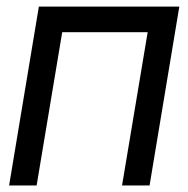

<svg xmlns="http://www.w3.org/2000/svg" viewBox="-20 -566 575 586"><path d="M7.8 0 98.6 -545.9H527.3L436.5 0H352.5L430.7 -467.8H169.9L91.8 0Z"/></svg>

Font: Inter Tight
Style: Italic
Weight: 400
Italic angle: -9.39999°
Designer: Rasmus Andersson
Foundry: rsms
Version: Version 3.002